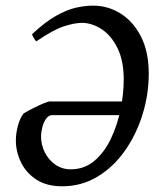

<svg xmlns="http://www.w3.org/2000/svg" viewBox="-20 -650 580 685"><path d="M510.7 -387.7Q510.7 -313 488.5 -241.5Q466.3 -169.9 425.5 -112.1Q384.8 -54.2 327.9 -19.8Q271 14.6 202.1 14.6Q146 14.6 109.4 -9.5Q72.8 -33.7 54.7 -71.3Q36.6 -108.9 36.6 -148.9Q36.6 -173.8 43.9 -201.4Q51.3 -229 64 -245.1Q79.1 -254.4 99.1 -264.4Q119.1 -274.4 135.5 -281.2Q151.9 -288.1 156.2 -288.1H426.8L419.9 -239.3H166.5Q153.8 -239.3 144.8 -226.8Q135.7 -214.4 131.1 -196.5Q126.5 -178.7 126.5 -163.1Q126.5 -133.3 139.9 -106.4Q153.3 -79.6 177.2 -62.7Q201.2 -45.9 232.4 -45.9Q280.8 -45.9 316.4 -75.9Q352.1 -106 375.2 -154.3Q398.4 -202.6 409.9 -258.5Q421.4 -314.5 421.4 -366.7Q421.4 -434.1 398.9 -479Q376.5 -523.9 342.3 -546.1Q308.1 -568.4 272.5 -568.4Q245.6 -568.4 207.5 -555.9Q169.4 -543.5 109.4 -502.4Q106 -505.4 100.6 -514.4Q95.2 -523.4 94.2 -527.8Q141.1 -571.8 179.7 -593.5Q218.3 -615.2 251 -622.6Q283.7 -629.9 312.5 -629.9Q365.2 -629.9 410.4 -601.6Q455.6 -573.2 483.2 -519Q510.7 -464.8 510.7 -387.7Z"/></svg>

Font: Gentium Book Plus
Style: Italic
Weight: 400
Italic angle: -8°
Designer: Victor Gaultney, Annie Olsen, Iska Routamaa, Becca Hirsbrunner
Foundry: SIL International
Version: Version 6.101